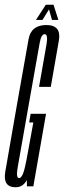

<svg xmlns="http://www.w3.org/2000/svg" viewBox="-48 -785 269 809"><path d="M18 4Q49 4 65 -26.5L65.5 0H92.5L146 -305.5H81L75 -269H92.5L69 -140.5Q57 -72 49 -53.2Q41 -34.5 32.5 -34.5Q18.5 -34.5 26.5 -79.8Q34.5 -125 72 -338Q112.5 -565 119 -603Q125.5 -641 140 -641Q155.5 -641 147.8 -597.2Q140 -553.5 116.5 -419H166Q188.5 -548.5 200 -614Q211.5 -679.5 147.5 -679.5Q82.5 -679.5 72.2 -619Q62 -558.5 23 -341.5Q-14.5 -126.5 -25.8 -61.2Q-37 4 18 4ZM103.5 -701H131L158.5 -745.5L171 -701H198L177.5 -765H145Z"/></svg>

Font: Anybody UltraCondensed Light
Style: Italic
Weight: 300
Width: 1
Italic angle: -10°
Version: Version 1.113;gftools[0.9.25]